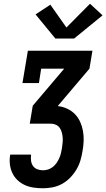

<svg xmlns="http://www.w3.org/2000/svg" viewBox="-20 -1006 568 1026"><path d="M210 0Q185 0 160 -3.5Q135 -7 113 -17Q91 -27 74 -43Q57 -59 46.5 -80.5Q36 -102 33 -127Q30 -152 34 -177Q34 -177 34.5 -178Q35 -179 35 -180H146Q146 -180 146 -179.5Q146 -179 146 -179Q144 -163 146 -147Q148 -131 156.5 -119Q165 -107 179.5 -101.5Q194 -96 210 -96Q224 -96 237.5 -100.5Q251 -105 262.5 -114Q274 -123 282.5 -135.5Q291 -148 296.5 -160.5Q302 -173 305.5 -186.5Q309 -200 311 -214Q313 -228 314.5 -242.5Q316 -257 315 -270.5Q314 -284 310.5 -297.5Q307 -311 299.5 -322Q292 -333 279.5 -339Q267 -345 253 -345H139L155 -441L323 -639H200L188 -562H100L129 -735H474L458 -639L290 -441V-439Q316 -436 339.5 -425Q363 -414 380.5 -396Q398 -378 408.5 -354.5Q419 -331 423.5 -305.5Q428 -280 427 -252.5Q426 -225 421 -199Q417 -173 409.5 -148Q402 -123 388 -99.5Q374 -76 354.5 -56Q335 -36 311 -23Q287 -10 261 -5Q235 0 210 0ZM276 -800 170 -929 249 -981 335 -859 461 -986 528 -924 376 -800Z"/></svg>

Font: Iosevka Slab Oblique
Style: Bold
Weight: 700
Italic angle: -9°
Monospace: yes
Designer: Belleve Invis
Foundry: Belleve Invis
Version: Version 11.1.1; ttfautohint (v1.8.3)